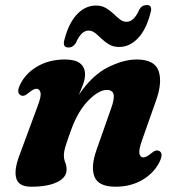

<svg xmlns="http://www.w3.org/2000/svg" viewBox="-20 -710 678 744"><path d="M60 -341Q41.5 -350.5 60 -386.5Q82 -428.5 127.2 -454Q172.5 -479.5 232 -479.5Q309.5 -479.5 309.5 -420.5Q309.5 -404.5 302.5 -385Q295.5 -365.5 285.5 -342.5Q337 -418.5 397.8 -449Q458.5 -479.5 509.5 -479.5Q579 -479.5 594.5 -435.2Q610 -391 584.5 -320L529.5 -164Q517 -128 520.5 -114Q524 -100 535.5 -100Q547 -100 565.5 -115.5Q576 -124.5 583 -126.2Q590 -128 597 -125Q615.5 -115.5 596.5 -79.5Q574.5 -37.5 530.2 -12Q486 13.5 427.5 13.5Q361.5 13.5 346.2 -25.2Q331 -64 354 -129L409.5 -287Q424 -325.5 420.2 -343.5Q416.5 -361.5 394 -361.5Q363 -361.5 323 -321.2Q283 -281 256.5 -209Q242 -169.5 234.8 -146.2Q227.5 -123 227.5 -108.5Q227.5 -93 232.8 -80.8Q238 -68.5 238 -52Q238 -22.5 201.8 -4.5Q165.5 13.5 100.5 13.5Q53.5 13.5 43.5 -17.5Q33.5 -48.5 54 -104.5L127 -302Q140.5 -337.5 136.8 -351.8Q133 -366 121.5 -366Q109.5 -366 91.5 -350.5Q80.5 -341.5 73.5 -339.5Q66.5 -337.5 60 -341ZM442 -528Q419.5 -528 403.2 -537.5Q387 -547 374 -559.5Q361 -572 349 -581.8Q337 -591.5 323 -591.5Q294.5 -591.5 274 -543.5Q263 -526 245 -526Q220.5 -526 230 -557.5Q247 -622 279 -655.2Q311 -688.5 351.5 -688.5Q374 -688.5 390.2 -679Q406.5 -669.5 419.5 -657Q432.5 -644.5 444.5 -635Q456.5 -625.5 470.5 -625.5Q499.5 -625.5 520 -673.5Q530 -690.5 549 -690.5Q572.5 -690.5 563 -659.5Q546.5 -595 514.2 -561.5Q482 -528 442 -528Z"/></svg>

Font: Fraunces 9pt S000
Style: Bold Italic
Weight: 700
Italic angle: -16°
Version: Version 1.000; ttfautohint (v1.8.3)